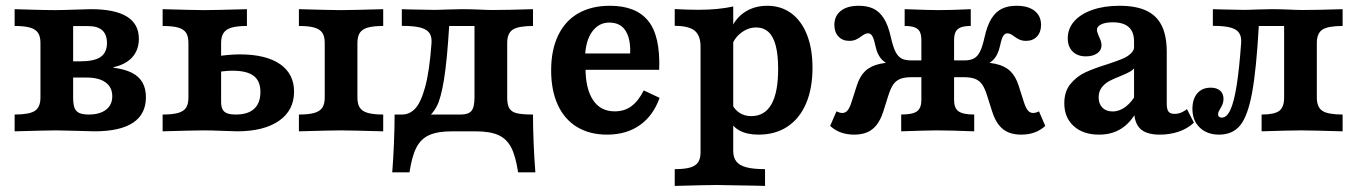

<svg xmlns="http://www.w3.org/2000/svg" viewBox="-20 -448 4630 655"><path d="M118 -115.3V-301.4Q118 -323.5 109.8 -335.8Q101.7 -348.1 82.7 -353.8Q63.6 -359.4 29.9 -359.4V-416.7L83.5 -415.1Q138.2 -413.5 168.3 -413.5Q190.9 -413.5 234 -415.1Q267 -416.2 289.9 -416.7Q371.8 -416.7 412.7 -391.5Q453.7 -366.4 453.7 -315.9Q453.7 -277.9 431.5 -253Q409.3 -228.1 367 -218.7V-217.1Q405.5 -212 429.8 -199.8Q454.1 -187.5 465.9 -166.8Q477.8 -146.1 477.8 -116.4Q477.8 -58.4 433.7 -29.2Q389.5 0 302 0Q277.9 -0.4 244.4 -1.6Q205.2 -2.8 172.2 -3.2Q142.8 -3.2 29.9 0V-57.3Q79.9 -57.3 98.9 -69.8Q118 -82.3 118 -115.3ZM363 -119.5Q363 -150.3 340.3 -166.8Q317.6 -183.4 276.1 -183.4H203.8V-238.7H252.7Q301.6 -238.7 323.2 -253.7Q344.9 -268.8 344.9 -301.4Q344.9 -330 329 -344.5Q313.1 -359 281.1 -359H220L229.5 -367.1V-115.3Q229.5 -92.3 234.2 -80Q238.9 -67.7 250.6 -62.5Q262.2 -57.3 282.8 -57.3Q320.3 -57.3 341.7 -73.7Q363 -90.2 363 -119.5Z M622.8 -115.3V-301.4Q622.8 -323.9 614.7 -336.3Q606.5 -348.6 587.5 -354Q568.5 -359.4 534.8 -359.4V-416.7Q644.2 -413.5 677.6 -413.5Q709.5 -413.5 822.4 -416.7V-359.4Q789 -359.4 770 -353.8Q751 -348.1 742.7 -335.6Q734.3 -323.1 734.3 -301.4V-100.2Q734.3 -84.3 739.2 -74.9Q744.1 -65.5 755.1 -61.4Q766.1 -57.3 784.6 -57.3Q825.8 -57.3 847.1 -76.8Q868.4 -96.3 868.4 -134.3Q868.4 -171.8 845.3 -189.3Q822.3 -206.8 772.7 -206.8Q747 -206.8 706.8 -199.7V-254.2Q762 -262.5 797.4 -262.5Q887 -262.5 935.1 -229.4Q983.2 -196.2 983.2 -135.3Q983.2 -71.6 931.7 -35.8Q880.1 0 788.3 0Q769.1 -0.4 740 -1.6Q699.7 -3.2 674 -3.2Q644.2 -3.2 534.8 0V-57.3Q568.5 -57.3 587.5 -62.7Q606.5 -68.1 614.7 -80.4Q622.8 -92.7 622.8 -115.3ZM1087.8 -115.3V-301.4Q1087.8 -323.9 1079.4 -336.3Q1071.1 -348.6 1052 -354Q1033 -359.4 999.7 -359.4V-416.7Q1110.9 -413.5 1143.9 -413.5Q1176.2 -413.5 1287.3 -416.7V-359.4Q1254.1 -359.4 1235 -354Q1216 -348.6 1207.7 -336.3Q1199.3 -323.9 1199.3 -301.4V-115.3Q1199.3 -92.7 1207.7 -80.4Q1216 -68.1 1235 -62.7Q1254.1 -57.3 1287.3 -57.3V0Q1174.7 -3.2 1142 -3.2Q1112.4 -3.2 999.7 0V-57.3Q1033 -57.3 1052 -62.7Q1071.1 -68.1 1079.4 -80.4Q1087.8 -92.7 1087.8 -115.3Z M1326.2 -57.3H1551.9Q1578.1 -57.3 1588.4 -69.8Q1598.7 -82.3 1598.7 -115.3V-363L1603.1 -359.4H1505.5L1512.6 -363.3Q1505.3 -241.6 1494.7 -176.8Q1484.1 -112.1 1470.2 -85.7Q1456.4 -59.3 1434.8 -43.5L1351.7 -57.3Q1377.5 -57.3 1396.7 -77.9Q1416 -98.4 1430.6 -152.1Q1445.3 -205.8 1452.1 -301.4Q1453.7 -323.1 1444.6 -335.8Q1435.4 -348.5 1413.1 -354.2Q1390.7 -359.8 1350.8 -359.8V-416.7L1372.2 -415.9Q1430.5 -414.8 1459.9 -414.3Q1481.4 -414.3 1503.7 -415.5Q1533.7 -416.7 1555.4 -416.7Q1580.8 -416.7 1611.5 -415.5Q1643.5 -413.9 1659.6 -413.9Q1710.9 -413.9 1798.3 -416.7V-359.4Q1748.3 -359.4 1729.3 -346.9Q1710.3 -334.4 1710.3 -301.4V-115.3Q1710.3 -90.7 1717.6 -78.4Q1725 -66.1 1743.2 -61.7Q1761.4 -57.3 1798.3 -57.3Q1798.3 -12.5 1800.5 41.5Q1802.8 95.5 1806.4 139.9H1747.5Q1739.2 85.1 1724.1 55.5Q1708.9 25.9 1680.4 12.9Q1651.8 0 1602.2 0H1522.3Q1472.7 0 1444.1 12.9Q1415.5 25.9 1400.4 55.5Q1385.2 85.1 1377 139.9H1318.1Q1321.7 95.5 1323.9 41.5Q1326.2 -12.5 1326.2 -57.3Z M1860.2 -208.1Q1860.2 -277.4 1884 -327Q1907.7 -376.7 1952.7 -402.5Q1997.7 -428.3 2060.9 -428.3Q2149.7 -428.3 2191.4 -376.7Q2233.2 -325.1 2228.8 -209.9H1940.2L1939 -265.6H2129.7Q2131.8 -315.2 2114.1 -343.1Q2096.5 -371 2058.1 -371Q2023.4 -371 2000.7 -340.8Q1978 -310.5 1975.8 -254.5L1978.6 -249.5Q1977.4 -238.6 1977.4 -217.2Q1977.4 -145.4 2003.1 -106.7Q2028.7 -68.1 2076.9 -68.1Q2110.2 -68.1 2134 -85.7Q2157.9 -103.3 2176.1 -139.5L2230.2 -114.2Q2208.5 -53.2 2162.6 -20.9Q2116.8 11.3 2051.1 11.3Q1991.7 11.3 1948.6 -14.7Q1905.6 -40.8 1882.9 -90.2Q1860.2 -139.6 1860.2 -208.1Z M2369.9 71V-288.8Q2369.9 -327.1 2349.6 -343.5Q2329.4 -359.8 2281.8 -359.8V-417.1Q2324.3 -414.6 2363.2 -414.6Q2429.6 -414.6 2481.4 -425.9V66.6Q2481.4 89.3 2492 102.9Q2502.6 116.4 2526.2 122.7Q2549.7 129 2589.9 129V186.3L2562 185.5Q2450.5 183.1 2425.2 183.1Q2391.3 183.1 2281.8 186.3V129Q2315.5 129 2334.6 123.4Q2353.6 117.7 2361.7 105.4Q2369.9 93.1 2369.9 71ZM2465.6 -43.6 2475.9 -94.3Q2486.6 -73.3 2503.5 -62.6Q2520.5 -51.9 2542.9 -51.9Q2588.6 -51.9 2611.6 -92.1Q2634.6 -132.3 2634.6 -213Q2634.6 -260.4 2626.5 -291.9Q2618.4 -323.5 2601.6 -338.9Q2584.7 -354.3 2559.7 -354.3Q2532.6 -354.3 2508.9 -336.5Q2485.3 -318.7 2476.2 -291.2L2471 -339.5Q2483.3 -380.2 2517.2 -404.3Q2551.2 -428.3 2597.6 -428.3Q2644.5 -428.3 2679.4 -402.7Q2714.3 -377 2733 -329.4Q2751.8 -281.7 2751.8 -216.6Q2751.8 -145.9 2729.7 -94.6Q2707.6 -43.3 2666.2 -16Q2624.9 11.3 2568.2 11.3Q2528.7 11.3 2503.2 -2.5Q2477.8 -16.3 2465.6 -43.6Z M3365.3 -65.8 3347.2 -122.6Q3339.6 -147.1 3330.4 -160.1Q3321.3 -173.1 3306.6 -178.9Q3291.9 -184.7 3266.9 -184.7H3211.1V-241.9H3269.5Q3290.3 -241.9 3302.7 -248.7Q3315.1 -255.5 3323.3 -272Q3331.5 -288.5 3338.7 -320.7Q3347.7 -361.4 3362.4 -384.8Q3377.2 -408.2 3398.1 -418.3Q3418.9 -428.3 3448.1 -428.3Q3487.5 -428.3 3509.5 -411Q3531.5 -393.7 3531.5 -362.9Q3531.5 -338.4 3517.6 -323.5Q3503.7 -308.6 3480.8 -308.6Q3467.6 -308.6 3458.2 -312.8Q3448.7 -317 3438.9 -324.5Q3433.7 -328.6 3428.1 -331.4Q3422.5 -334.3 3416.5 -334.3Q3408.1 -334.3 3402.5 -325.5Q3396.8 -316.8 3391.6 -291.7Q3384.4 -258.5 3366.6 -242Q3348.8 -225.5 3312.1 -216.5L3291.7 -234.5Q3343.8 -237.3 3375.8 -230.3Q3407.8 -223.3 3426.4 -205.5Q3445 -187.7 3455.2 -155.4L3473.2 -99Q3479.2 -80.1 3486.4 -71.4Q3493.6 -62.6 3504.7 -62.6Q3513.3 -62.6 3524.5 -68.1L3545.9 -18.5Q3529.3 -3.2 3508.9 4Q3488.6 11.3 3463.7 11.3Q3438.7 11.3 3419.8 3.4Q3401 -4.6 3387.6 -21.5Q3374.3 -38.4 3365.3 -65.8ZM2812 -18.5 2833.5 -68.1Q2845 -62.6 2853.3 -62.6Q2864.4 -62.6 2871.6 -71.4Q2878.7 -80.1 2884.7 -99L2902.8 -155.4Q2912.9 -187.7 2931.5 -205.5Q2950.2 -223.3 2982.2 -230.3Q3014.1 -237.3 3066.2 -234.5L3045.9 -216.5Q3009.1 -225.5 2991.3 -242Q2973.5 -258.5 2966.4 -291.7Q2961.1 -316.8 2955.5 -325.5Q2949.9 -334.3 2941.5 -334.3Q2935.5 -334.3 2929.9 -331.4Q2924.2 -328.6 2919 -324.5Q2909.2 -317 2899.8 -312.8Q2890.3 -308.6 2877.1 -308.6Q2854.2 -308.6 2840.3 -323.5Q2826.4 -338.4 2826.4 -362.9Q2826.4 -393.7 2848.4 -411Q2870.4 -428.3 2909.9 -428.3Q2939 -428.3 2959.9 -418.3Q2980.7 -408.2 2995.5 -384.8Q3010.3 -361.4 3019.2 -320.7Q3026.5 -288.5 3034.7 -272Q3042.9 -255.5 3055.2 -248.7Q3067.6 -241.9 3088.5 -241.9H3146.9V-184.7H3091.1Q3066 -184.7 3051.4 -178.9Q3036.7 -173.1 3027.5 -160.1Q3018.4 -147.1 3010.7 -122.6L2992.7 -65.8Q2983.7 -38.4 2970.3 -21.5Q2957 -4.6 2938.1 3.4Q2919.2 11.3 2894.2 11.3Q2869.4 11.3 2849 4Q2828.6 -3.2 2812 -18.5ZM3123.2 -106.7V-310Q3123.2 -329.1 3118 -339.5Q3112.8 -349.9 3100.3 -354.6Q3087.9 -359.4 3066.2 -359.4V-416.7Q3154.3 -413.5 3180.4 -413.5Q3227.5 -413.5 3291.7 -416.7V-359.4Q3270.1 -359.4 3257.8 -354.6Q3245.6 -349.9 3240.2 -339.5Q3234.8 -329.1 3234.8 -310V-106.7Q3234.8 -79.2 3250 -68.2Q3265.2 -57.3 3303.5 -57.3V0Q3221.2 -3.2 3176.5 -3.2Q3147.2 -3.2 3054.4 0V-57.3Q3093.2 -57.3 3108.2 -68.2Q3123.2 -79.2 3123.2 -106.7Z M3848.8 -74V-306.1Q3848.8 -339.2 3830.7 -355.5Q3812.6 -371.9 3776 -371.9Q3751.4 -371.9 3736.8 -364.9Q3722.1 -357.8 3722.1 -346.1Q3722.1 -342 3724.4 -335.5Q3726.6 -328.9 3729 -323.2Q3733 -315.5 3735.4 -308Q3737.8 -300.6 3737.8 -293.4Q3737.8 -276.4 3723 -266Q3708.3 -255.7 3684.5 -255.7Q3655.9 -255.7 3639.2 -272.3Q3622.6 -288.8 3622.6 -317.2Q3622.6 -350.4 3644.6 -375.4Q3666.7 -400.5 3706.9 -414.4Q3747 -428.3 3799.3 -428.3Q3855 -428.3 3890.6 -411.7Q3926.1 -395.1 3943.2 -360.4Q3960.3 -325.7 3960.3 -270.9V-94.4Q3960.3 -75.1 3966.3 -67.3Q3972.4 -59.5 3986.9 -59.5Q3997.4 -59.5 4006.2 -62.6Q4015.1 -65.8 4024.1 -72L4029.2 -75.9L4053 -29.5Q4031.8 -9.6 4001.7 0.9Q3971.6 11.3 3936.6 11.3Q3890.6 11.3 3869.7 -9Q3848.8 -29.3 3848.8 -74ZM3610.8 -95.9Q3610.8 -136.1 3632 -161.8Q3653.3 -187.6 3682.8 -201.2Q3712.3 -214.8 3758.5 -229.1Q3790.8 -239.8 3808.4 -247.1Q3826.1 -254.5 3837.8 -265.4Q3849.6 -276.2 3849.6 -291.7L3854 -223.8Q3849.6 -212.5 3837.9 -205.3Q3826.2 -198.1 3802.1 -188.3Q3778.2 -179 3763.7 -171.2Q3749.2 -163.3 3738.6 -149.7Q3728 -136.1 3728 -115.8Q3728 -93.8 3740.7 -80.8Q3753.4 -67.8 3775.7 -67.8Q3798.9 -67.8 3820.2 -83.9Q3841.5 -100.1 3860.1 -133L3860.1 -72.1Q3837.5 -29.6 3805.3 -9.2Q3773.1 11.3 3729.5 11.3Q3675.1 11.3 3643 -17.8Q3610.8 -46.9 3610.8 -95.9Z M4047.9 -76.2Q4047.9 -110.3 4064.5 -129.6Q4081.1 -148.9 4110.3 -148.9Q4130.9 -148.9 4142.4 -138.8Q4153.9 -128.7 4153.9 -110.5Q4153.9 -100.4 4150.6 -92.5Q4147.4 -84.6 4142.8 -77.2Q4139.9 -72.6 4137.6 -67.7Q4135.4 -62.7 4135.4 -58.2Q4135.4 -52.5 4138.8 -49.6Q4142.3 -46.8 4148.4 -46.8Q4165.1 -46.8 4177.5 -73.5Q4189.9 -100.3 4198.8 -156.4Q4207.7 -212.4 4214.1 -301.4Q4215.7 -323.1 4207.1 -335.8Q4198.6 -348.5 4177.1 -354.2Q4155.7 -359.8 4117.6 -359.8V-416.7L4143.4 -415.9Q4196.4 -414.8 4222 -414.3Q4243.5 -414.3 4265.8 -415.5Q4295.7 -416.7 4317.4 -416.7Q4342.8 -416.7 4373.5 -415.5Q4405.5 -413.9 4421.7 -413.9Q4473 -413.9 4560.3 -416.7V-359.4Q4510.3 -359.4 4491.3 -346.9Q4472.3 -334.4 4472.3 -301.4V-115.3Q4472.3 -82.3 4491.3 -69.8Q4510.3 -57.3 4560.3 -57.3V0Q4450.9 -3.2 4419.5 -3.2Q4382.7 -3.2 4283.9 0V-57.3Q4327.5 -57.3 4344.1 -69.8Q4360.7 -82.3 4360.7 -115.3V-363L4365.1 -359.4H4267.5L4274.6 -363.3Q4266.1 -210.7 4251.4 -131.3Q4236.6 -51.9 4210.8 -20.3Q4184.9 11.3 4138.8 11.3Q4098 11.3 4072.9 -12.8Q4047.9 -36.8 4047.9 -76.2Z"/></svg>

Font: Playfair Micro SmCond SmLight
Style: Regular
Weight: 360
Width: 4
Designer: Claus Eggers Sørensen
Foundry: Claus Eggers Sørensen
Version: Version 2.100;Glyphs 3.2 (3219)